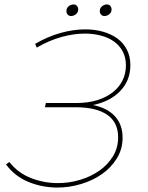

<svg xmlns="http://www.w3.org/2000/svg" viewBox="-20 -838 663 863"><path d="M299.5 -766Q289.5 -766 284 -772.8Q278.5 -779.5 278.5 -788Q278.5 -802 288.8 -810Q299 -818 310.5 -818Q320.5 -818 326 -811.2Q331.5 -804.5 331.5 -796Q331.5 -782 321.2 -774Q311 -766 299.5 -766ZM449.5 -766Q439.5 -766 434 -772.8Q428.5 -779.5 428.5 -788Q428.5 -802 438.8 -810Q449 -818 460.5 -818Q470.5 -818 476 -811.2Q481.5 -804.5 481.5 -796Q481.5 -782 471.2 -774Q461 -766 449.5 -766ZM238 5Q170 5 108.5 -20Q47 -45 7 -99L22 -110Q60 -61 118.5 -38Q177 -15 240 -15Q291 -15 339.5 -29.5Q388 -44 426 -70.5Q464 -97 487.5 -135Q511 -173 511 -221Q511 -288 462 -322Q413 -356 319 -356H182L186 -375H324Q375 -375 416 -387.5Q457 -400 486 -422.5Q515 -445 530.5 -476Q546 -507 546 -544Q546 -579 532 -606Q518 -633 493 -651Q468 -669 434 -678Q400 -687 361 -687Q311 -687 255.5 -671.5Q200 -656 145 -624L138 -641Q195 -674 252.5 -690Q310 -706 363 -706Q406 -706 443 -695.5Q480 -685 507.5 -665Q535 -645 550.5 -614.5Q566 -584 566 -545Q566 -477 521 -429.5Q476 -382 398 -366Q462 -353 496.5 -315.5Q531 -278 531 -219Q531 -168 505.5 -126.5Q480 -85 439 -56Q398 -27 345 -11Q292 5 238 5Z"/></svg>

Font: Argentum Sans Thin
Style: Italic
Weight: 100
Italic angle: -11°
Designer: Julieta Ulanovsky (font), Cristiano Sobral (main changes and remaster)
Foundry: Julieta Ulanovsky (font), Cristiano Sobral (main changes and remaster)
Version: Version 2.007;June 15, 2022;FontCreator 14.0.0.2814 64-bit; 